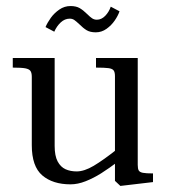

<svg xmlns="http://www.w3.org/2000/svg" viewBox="-20 -606 562 639"><path d="M85.8 -122.9V-350.5Q85.8 -363.5 81.4 -369.8Q77.1 -376.1 64.2 -378.6Q51.4 -381 22.5 -381V-413H161.9V-120.5Q161.9 -87.4 171.8 -68.8Q181.8 -50.1 198 -42.8Q214.2 -35.5 235.1 -35.5Q260.4 -35.5 291.9 -54.2Q323.5 -72.9 371.1 -110.6L376.6 -71.1Q341.9 -45.1 316.5 -29.1Q291.1 -13.1 264.9 -2.8Q238.8 7.5 214.8 7.5Q155.6 7.5 120.7 -22.3Q85.8 -52.1 85.8 -122.9ZM362.6 -4.1V-352.6Q362.6 -365.8 358.2 -371.6Q353.8 -377.5 341.2 -379.2Q328.6 -381 299.5 -381V-413H438.4V-57.2Q438.4 -44.4 441.7 -38.7Q445 -33 455.4 -30.9Q465.9 -28.8 489.2 -28.8V0L380.6 12.8ZM243.8 -525.5Q233.5 -535.2 227.1 -539.6Q220.6 -543.9 212.1 -543.9Q195.5 -543.9 182.1 -531.4Q168.8 -519 160.6 -500.5L131.5 -515.9Q137.9 -531 149.2 -546.8Q160.6 -562.5 177.5 -574.2Q194.4 -585.9 214.5 -585.9Q233.1 -585.9 245 -579.1Q256.9 -572.2 270.2 -559.1Q279.6 -549.6 286.6 -545Q293.5 -540.4 302.4 -540.4Q317.5 -540.4 330.1 -553.2Q342.6 -566.1 348.6 -583.8L377.8 -568.4Q372.8 -553.6 361.8 -537.7Q350.9 -521.8 334.6 -510.1Q318.2 -498.4 298.8 -498.4Q280.1 -498.4 268.4 -505.4Q256.8 -512.4 243.8 -525.5Z"/></svg>

Font: Didactic
Style: Regular
Weight: 400
Designer: Tyler Finck
Foundry: Etcetera Type Co
Version: Version 3.007;FEAKit 1.0